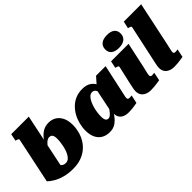

<svg xmlns="http://www.w3.org/2000/svg" viewBox="9 -1469 2165 2165"><g transform="rotate(-45 1091.5 -386.5)"><path d="M317 -92Q344 -92 364.5 -110Q385 -128 400 -158Q415 -188 424 -224Q433 -260 437.5 -295Q442 -330 442 -358Q442 -384 436 -400.5Q430 -417 419 -424.5Q408 -432 391 -432Q370 -432 351 -418.5Q332 -405 310 -377.5Q288 -350 257 -307L255 -338Q292 -406 327.5 -454Q363 -502 404.5 -527.5Q446 -553 500 -553Q552 -553 591.5 -528.5Q631 -504 654 -456.5Q677 -409 677 -341Q677 -288 663.5 -236.5Q650 -185 623 -140Q596 -95 554.5 -60.5Q513 -26 457 -6.5Q401 13 330 13Q255 13 195.5 -3Q136 -19 92 -44.5Q48 -70 19 -98L134 -646Q136 -652 132 -656.5Q128 -661 120.5 -664Q113 -667 101 -670L93 -672L111 -758H391L248 -73Q235 -83 227.5 -95.5Q220 -108 218 -121.5Q216 -135 219.5 -148.5Q223 -162 233 -175Q240 -150 249.5 -131.5Q259 -113 275.5 -102.5Q292 -92 317 -92Z M1222 -317 1163 -338Q1157 -370 1149 -395Q1141 -420 1127.5 -434.5Q1114 -449 1090 -449Q1065 -449 1045.5 -430Q1026 -411 1011 -380.5Q996 -350 986 -314Q976 -278 971.5 -244Q967 -210 967 -184Q967 -156 972 -139Q977 -122 987 -114.5Q997 -107 1011 -107Q1029 -107 1046 -121Q1063 -135 1084 -164Q1105 -193 1133 -237L1151 -198Q1113 -129 1079 -82.5Q1045 -36 1006.5 -11.5Q968 13 915 13Q858 13 816.5 -11.5Q775 -36 753 -82.5Q731 -129 731 -194Q731 -248 744.5 -300Q758 -352 783.5 -397.5Q809 -443 846 -478.5Q883 -514 931 -533.5Q979 -553 1037 -553Q1105 -553 1146 -523.5Q1187 -494 1205 -441.5Q1223 -389 1222 -317ZM1406 -548 1338 -234Q1332 -204 1327 -183.5Q1322 -163 1319.5 -149.5Q1317 -136 1317 -128Q1317 -115 1324.5 -109.5Q1332 -104 1344 -104Q1356 -104 1365 -105.5Q1374 -107 1380 -107L1359 -9Q1342 -6 1320.5 -2.5Q1299 1 1275 3.5Q1251 6 1224 6Q1183 6 1153 -7Q1123 -20 1107.5 -45Q1092 -70 1092 -108Q1092 -114 1092 -120Q1092 -126 1092 -136L1082 -124L1145 -428L1158 -440L1254 -548Z M1444 -109Q1444 -124 1447 -141.5Q1450 -159 1455.5 -184Q1461 -209 1469 -246L1511 -431Q1512 -437 1508.5 -441.5Q1505 -446 1497.5 -449Q1490 -452 1478 -455L1470 -457L1488 -543H1767L1700 -233Q1693 -204 1688 -183Q1683 -162 1680.5 -149Q1678 -136 1678 -128Q1678 -115 1685 -109.5Q1692 -104 1706 -104Q1714 -104 1720 -105Q1726 -106 1731.5 -106.5Q1737 -107 1741 -107L1721 -9Q1703 -6 1680 -2.5Q1657 1 1631 3.5Q1605 6 1577 6Q1538 6 1508 -7.5Q1478 -21 1461 -46Q1444 -71 1444 -109ZM1536 -683Q1536 -733 1570 -759.5Q1604 -786 1665 -786Q1724 -786 1755.5 -761Q1787 -736 1787 -689Q1787 -640 1753.5 -613Q1720 -586 1659 -586Q1600 -586 1568 -611Q1536 -636 1536 -683Z M1928 -646Q1930 -652 1926.5 -656.5Q1923 -661 1915 -664Q1907 -667 1896 -670L1887 -672L1906 -758H2183L2072 -233Q2065 -204 2060.5 -183Q2056 -162 2053 -149Q2050 -136 2050 -128Q2050 -115 2057 -109.5Q2064 -104 2078 -104Q2086 -104 2092 -105Q2098 -106 2103.5 -106.5Q2109 -107 2113 -107L2093 -9Q2075 -6 2052 -2.5Q2029 1 2003.5 3.5Q1978 6 1950 6Q1910 6 1880 -7.5Q1850 -21 1833.5 -46Q1817 -71 1817 -109Q1817 -124 1820 -141.5Q1823 -159 1828.5 -184Q1834 -209 1842 -246Z"/></g></svg>

Font: Roboto Serif 20pt Black
Style: Italic
Weight: 900
Italic angle: -10°
Version: Version 1.008